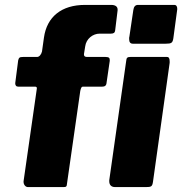

<svg xmlns="http://www.w3.org/2000/svg" viewBox="-20 -762 742 782"><path d="M335 -530C326 -530 322 -533 322 -540V-542L327 -573C331 -604 358 -625 386 -625H432C443 -625 448 -629 449 -638L459 -720C459 -721 459 -722 459 -723C459 -735 450 -742 433 -742H326C231 -742 171 -694 159 -609L151 -552C148 -540 140 -530 131 -530H74C59 -530 57 -527 54 -516L42 -423C42 -414 46 -409 55 -409H123C128 -409 130 -407 130 -403V-401L76 -24C76 -23 76 -22 76 -21C76 -11 83 0 94 0H238C250 0 252 -2 253 -15L307 -392C310 -404 312 -409 317 -409H395C407 -409 413 -413 414 -425L427 -514C427 -515 427 -516 427 -517C427 -525 425 -530 410 -530ZM702 -725C702 -736 698 -742 691 -742H542C531 -742 525 -735 523 -721L507 -613C506 -611 506 -608 506 -603C506 -590 511 -584 521 -584H655C678 -584 683 -587 686 -606ZM671 -506C671 -508 671 -510 671 -512C671 -524 668 -530 660 -530H511C499 -530 495 -527 494 -514L425 -28C425 -27 425 -26 425 -24C425 -10 432 0 449 0H573C596 0 600 -2 603 -21Z"/></svg>

Font: Libre Franklin ExtraBold
Style: Italic
Weight: 800
Italic angle: -8°
Designer: Pablo Impallari, Rodrigo Fuenzalida
Foundry: Impallari Type
Version: Version 1.002; ttfautohint (v1.5)